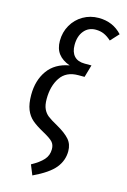

<svg xmlns="http://www.w3.org/2000/svg" viewBox="-142 -814 721 1093"><g transform="rotate(15 218.5 -267.0)"><path d="M141 156Q187 131 210.5 105Q234 79 234 42Q234 16 219.5 0Q205 -16 161 -40Q117 -64 92 -85.5Q67 -107 53.5 -140.5Q40 -174 40 -227Q40 -312 82 -371Q124 -430 208 -445Q163 -461 140.5 -490.5Q118 -520 118 -566Q118 -617 142 -659Q166 -701 207.5 -725Q249 -749 299 -749Q383 -749 437 -690L392 -641Q370 -661 348.5 -670.5Q327 -680 300 -680Q257 -680 231 -648.5Q205 -617 205 -565Q205 -523 226 -500Q247 -477 288 -477H328L307 -404H270Q199 -404 165 -353.5Q131 -303 131 -227Q131 -190 141.5 -168Q152 -146 170 -132Q188 -118 228 -96Q279 -67 303 -39.5Q327 -12 327 29Q327 84 291.5 128Q256 172 165 215Z"/></g></svg>

Font: Fira Sans Compressed
Style: Italic
Weight: 400
Width: 1
Italic angle: -8°
Designer: bBox Type GmbH & Carrois Corporate GbR & Edenspiekermann AG
Foundry: bBox Type GmbH & Carrois Corporate GbR & Edenspiekermann AG
Version: Version 4.301